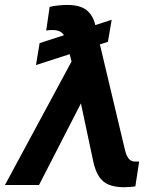

<svg xmlns="http://www.w3.org/2000/svg" viewBox="-20 -766 680 795"><path d="M442.4 -684.1 426.8 -592.8 128.9 -496.6 144 -587.4ZM322.8 -353 141.6 0H0.5L292.5 -541.5L381.8 -539.1ZM256.8 -745.6Q311.5 -745.6 338.4 -724.1Q365.2 -702.6 374.5 -662.6L497.1 -146.5Q500.5 -131.8 505.6 -120.8Q510.7 -109.9 518.8 -103.5Q526.9 -97.2 539.1 -97.2Q543.9 -97.2 548.6 -97.2Q553.2 -97.2 556.2 -97.2L540.5 5.4Q531.7 7.3 518.8 8.1Q505.9 8.8 491.2 9.3Q454.6 8.8 429.9 -1.5Q405.3 -11.7 389.9 -35.2Q374.5 -58.6 366.2 -97.2L286.6 -471.7L253.9 -597.7Q248 -621.6 234.6 -631.6Q221.2 -641.6 198.7 -641.6Q193.4 -641.6 186 -641.4Q178.7 -641.1 171.4 -639.6L185.5 -737.3Q198.7 -741.2 220.9 -743.4Q243.2 -745.6 256.8 -745.6Z"/></svg>

Font: Inter 24pt SemiBold
Style: Italic
Weight: 600
Italic angle: -9.3988°
Designer: Rasmus Andersson
Foundry: rsms
Version: Version 4.001;git-66647c0bb